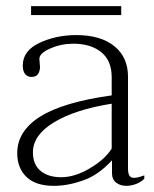

<svg xmlns="http://www.w3.org/2000/svg" viewBox="-20 -594 502 624"><path d="M81 -574H374V-545H81ZM36 -96Q36 -168 110.5 -215Q185 -262 343 -284V-343Q343 -397 309 -424.5Q275 -452 218 -452Q179 -452 143.5 -436.5Q108 -421 108 -403Q108 -397 109 -389.5Q110 -382 110 -376Q110 -364 104 -354Q98 -344 82 -344Q69 -344 61.5 -353.5Q54 -363 54 -381Q54 -429 108 -454.5Q162 -480 228 -480Q307 -480 351.5 -444Q396 -408 396 -345V-46Q396 -31 400.5 -23.5Q405 -16 416 -16Q427 -16 449 -24V-13Q438 -2 422 4Q406 10 390 10Q371 10 357.5 -0.5Q344 -11 344 -31V-73Q300 -25 250 -7.5Q200 10 155 10Q96 10 66 -19Q36 -48 36 -96ZM343 -111V-257Q224 -238 155.5 -196.5Q87 -155 87 -99Q87 -59 112 -38.5Q137 -18 179 -18Q223 -18 272 -47Q321 -76 343 -111Z"/></svg>

Font: Taviraj ExtraLight
Style: Regular
Weight: 275
Designer: Katatrad Team
Foundry: CadsonDemak
Version: Version 1.001